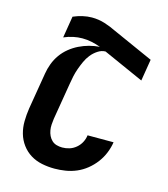

<svg xmlns="http://www.w3.org/2000/svg" viewBox="-113 -845 826 942"><g transform="rotate(15 300.0 -374.0)"><path d="M251 8Q218 8 186.5 1.5Q155 -5 129 -21Q103 -37 84.5 -62Q66 -87 57.5 -117Q49 -147 49.5 -179.5Q50 -212 55 -245L86 -431Q90 -456 99.5 -481.5Q109 -507 125 -529.5Q141 -552 162.5 -569.5Q184 -587 208.5 -599Q233 -611 259 -618Q285 -625 312 -627Q290 -635 267 -640Q244 -645 219 -645Q196 -645 172.5 -640Q149 -635 126 -625L144 -735Q167 -745 191 -750.5Q215 -756 238 -756Q272 -756 303.5 -746Q335 -736 363 -722L569 -630L551 -520L345 -612Q325 -612 306 -599.5Q287 -587 273.5 -570Q260 -553 251 -533Q242 -513 235 -493.5Q228 -474 223.5 -453.5Q219 -433 216 -413L185 -227Q183 -212 182 -197.5Q181 -183 183.5 -168.5Q186 -154 192 -141.5Q198 -129 208 -119.5Q218 -110 232 -106Q246 -102 261 -102Q279 -102 297 -107.5Q315 -113 330.5 -126Q346 -139 355 -156.5Q364 -174 366 -192H498Q494 -165 483 -137.5Q472 -110 454 -86Q436 -62 412.5 -43Q389 -24 362 -12.5Q335 -1 306.5 3.5Q278 8 251 8Z"/></g></svg>

Font: Iosevka XBd Ex Obl
Style: Regular
Weight: 800
Width: 7
Italic angle: -9°
Monospace: yes
Designer: Belleve Invis
Foundry: Belleve Invis
Version: Version 32.5.0; ttfautohint (v1.8.4)